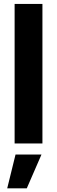

<svg xmlns="http://www.w3.org/2000/svg" viewBox="-20 -748 297 1001"><path d="M201.2 -727.5V0H56.2V-727.5ZM17.6 233.9 61 57.6H196.3L119.6 233.9Z"/></svg>

Font: Inter 24pt
Style: Bold
Weight: 700
Designer: Rasmus Andersson
Foundry: rsms
Version: Version 4.001;git-66647c0bb